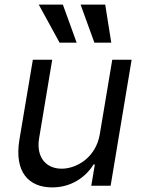

<svg xmlns="http://www.w3.org/2000/svg" viewBox="-20 -804 621 831"><path d="M411.9 -223C394.9 -120.7 309.7 -73.9 247.2 -73.9C177.6 -73.9 136.4 -125 149.1 -204.5L206 -545.5H122.2L63.9 -198.9C41.2 -59.7 103.7 7.1 206 7.1C288.4 7.1 350.9 -36.9 384.9 -92.3H390.6L375 0H458.8L549.7 -545.5H465.9ZM147.7 -784.1 237.9 -619.3H311.8L252.1 -784.1ZM328.8 -784.1 388.5 -619.3H461.6L435.4 -784.1Z"/></svg>

Font: Margiela Sans
Style: Italic
Weight: 400
Italic angle: -9.39999°
Designer: Stefan Endress, Andreas Faust
Version: Version 1.100;FEAKit 1.0